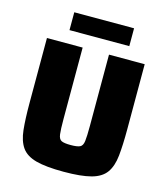

<svg xmlns="http://www.w3.org/2000/svg" viewBox="-126 -964 934 1070"><g transform="rotate(15 341.0 -429.0)"><path d="M341 8Q239 8 181.5 -7.5Q124 -23 98 -60Q72 -97 65.5 -159Q59 -221 59 -313V-688H265V-276Q265 -216 268.5 -188.5Q272 -161 287.5 -153.5Q303 -146 341 -146Q378 -146 394 -153.5Q410 -161 413.5 -188.5Q417 -216 417 -276V-688H623V-313Q623 -221 616.5 -159Q610 -97 583.5 -60Q557 -23 499.5 -7.5Q442 8 341 8ZM169 -763V-866H514V-763Z"/></g></svg>

Font: Saira ExtraBold
Style: Regular
Weight: 800
Designer: Hector Gatti with collaboration of the Omnibus-Type team
Foundry: Omnibus-Type
Version: Version 1.100; ttfautohint (v1.8.3)